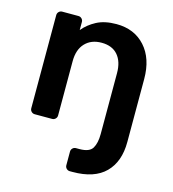

<svg xmlns="http://www.w3.org/2000/svg" viewBox="-112 -622 847 940"><g transform="rotate(15 312.0 -152.5)"><path d="M328 225Q318 225 311 218Q304 211 304 201V132Q304 122 311 115Q318 108 328 108H346Q396 108 411.5 82Q427 56 427 10V-299Q427 -357 398.5 -390Q370 -423 316 -423Q264 -423 233 -390.5Q202 -358 202 -299V-24Q202 -14 195 -7Q188 0 178 0H90Q80 0 73 -7Q66 -14 66 -24V-496Q66 -506 73 -513Q80 -520 90 -520H172Q182 -520 189 -513Q196 -506 196 -496V-455Q222 -487 262.5 -508.5Q303 -530 363 -530Q454 -530 508.5 -469.5Q563 -409 563 -305V14Q563 114 507.5 169.5Q452 225 342 225Z"/></g></svg>

Font: Rubik Medium
Style: Regular
Weight: 500
Designer: Hubert and Fischer
Foundry: Hubert and Fischer
Version: Version 2.300; ttfautohint (v1.8.4.7-5d5b);gftools[0.9.30]